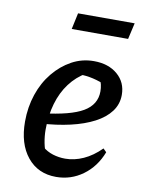

<svg xmlns="http://www.w3.org/2000/svg" viewBox="-80 -748 618 815"><g transform="rotate(10 228.5 -340.0)"><path d="M218 10Q140 10 94 -46.5Q48 -103 48 -199Q48 -261 66.5 -316Q85 -371 119 -412.5Q153 -454 197 -478Q241 -502 292 -502Q355 -502 394 -468.5Q433 -435 433 -381Q433 -341 409.5 -309.5Q386 -278 343 -255.5Q300 -233 241.5 -219.5Q183 -206 114 -202V-246Q234 -260 287.5 -291.5Q341 -323 341 -380Q341 -410 328 -437L359 -409Q330 -422 300 -429Q270 -436 237 -436L268 -444Q228 -421 199 -382.5Q170 -344 155 -292.5Q140 -241 140 -180Q140 -152 145.5 -123.5Q151 -95 163 -69L144 -106Q164 -89 189.5 -81Q215 -73 243 -73Q282 -73 321 -90.5Q360 -108 396 -144L410 -130Q385 -65 333.5 -27.5Q282 10 218 10ZM175 -620 190 -690H434L418 -620Z"/></g></svg>

Font: Piazzolla Thin SemiBold
Style: Italic
Weight: 600
Italic angle: -11.3°
Version: Version 2.005